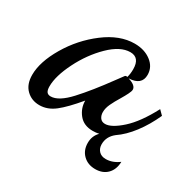

<svg xmlns="http://www.w3.org/2000/svg" viewBox="-143 -465 747 741"><g transform="rotate(30 230.5 -95.0)"><path d="M382 99Q412 99 440 78Q439 113 419 133Q399 153 366 153Q333 153 312 132.5Q291 112 291 79Q291 48 312 27Q299 30 284 30Q244 30 222.5 3.5Q201 -23 201 -57Q156 -3 124 22Q92 47 56 47Q21 47 -2.5 24Q-26 1 -26 -41Q-26 -99 16.5 -171Q59 -243 125 -293Q191 -343 257 -343Q301 -343 330.5 -320.5Q360 -298 360 -263Q360 -217 303 -215Q339 -204 339 -185Q339 -178 332 -164Q325 -150 316 -135Q300 -109 291 -89.5Q282 -70 282 -53Q282 -38 289.5 -27.5Q297 -17 312 -17Q340 -17 383.5 -56Q427 -95 468 -173L487 -154Q464 -103 433.5 -63Q403 -23 369 0Q340 23 340 57Q340 75 351 87Q362 99 382 99ZM264 -186 284 -213Q287 -218 292 -218L296 -217Q301 -233 301 -254Q301 -306 259 -306Q215 -306 167 -259Q119 -212 86.5 -147Q54 -82 54 -36Q54 -19 59.5 -11.5Q65 -4 77 -4Q112 -4 158.5 -54.5Q205 -105 264 -186Z"/></g></svg>

Font: Dancing Script
Style: Bold
Weight: 700
Designer: Pablo Impallari
Foundry: Pablo Impallari
Version: Version 2.000